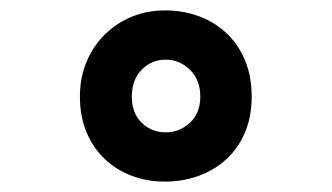

<svg xmlns="http://www.w3.org/2000/svg" viewBox="-20 -734 640 370"><path d="M134 -548Q134 -585 147 -615.5Q160 -646 182.5 -668Q205 -690 234.5 -702Q264 -714 298 -714Q332 -714 362.5 -703Q393 -692 416 -670.5Q439 -649 452 -618Q465 -587 465 -548Q465 -509 452 -478.5Q439 -448 416 -427Q393 -406 362.5 -395Q332 -384 298 -384Q264 -384 234.5 -395Q205 -406 182.5 -427Q160 -448 147 -478.5Q134 -509 134 -548ZM234 -548Q234 -516 253 -497.5Q272 -479 299 -479Q326 -479 346 -497.5Q366 -516 366 -548Q366 -580 346 -599.5Q326 -619 299 -619Q272 -619 253 -599.5Q234 -580 234 -548Z"/></svg>

Font: PT Mono
Style: Bold
Weight: 700
Monospace: yes
Designer: A.Korolkova, I.Chaeva
Foundry: ParaType Ltd
Version: Version 1.000 OFL